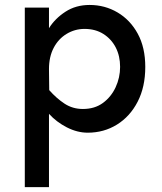

<svg xmlns="http://www.w3.org/2000/svg" viewBox="-20 -521 652 775"><path d="M80.1 234.4V-490.2H177.7V-407.2Q202.1 -446.3 244.1 -473.6Q286.1 -501 341.8 -501Q403.3 -501 454.6 -470.7Q505.9 -440.4 536.1 -384.8Q566.4 -329.1 566.4 -251Q566.4 -169.9 535.6 -110.4Q504.9 -50.8 452.1 -18.1Q399.4 14.6 334 14.6Q292 14.6 250 -6.8Q208 -28.3 177.7 -61.5V234.4ZM314.5 -81.1Q362.3 -81.1 395.5 -105.5Q428.7 -129.9 446.8 -168.9Q464.8 -208 464.8 -251Q464.8 -294.9 447.3 -329.1Q429.7 -363.3 397.5 -383.8Q365.2 -404.3 321.3 -404.3Q282.2 -404.3 249 -384.3Q215.8 -364.3 196.8 -328.1Q177.7 -292 177.7 -242.2L178.7 -157.2Q208 -124 240.7 -102.5Q273.4 -81.1 314.5 -81.1Z"/></svg>

Font: Sen Medium
Style: Regular
Weight: 500
Designer: Kosal Sen, Philatype
Foundry: Philatype
Version: Version 2.000;gftools[0.9.31]